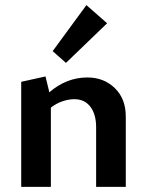

<svg xmlns="http://www.w3.org/2000/svg" viewBox="-20 -731 575 751"><path d="M238 -485 186 -531 318 -711 399 -640ZM472 -275V0H356V-233Q356 -284 333.5 -313.5Q311 -343 271 -343Q248 -343 223.5 -334.5Q199 -326 179 -310V0H63V-411L158 -432L173 -370Q240 -428 322 -428Q386 -428 429 -386.5Q472 -345 472 -275Z"/></svg>

Font: Ysabeau Infant
Style: Bold
Weight: 700
Designer: Christian Thalmann (Catharsis Fonts)
Version: Version 0.003